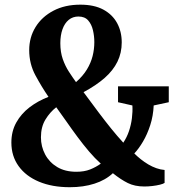

<svg xmlns="http://www.w3.org/2000/svg" viewBox="-20 -772 734 802"><path d="M685 -411.5V-345L622 -331.5Q620 -287.5 607.5 -249Q595 -210.5 577.2 -180.5Q559.5 -150.5 541 -131Q553.5 -118.5 568.2 -106.8Q583 -95 599.5 -85.2Q616 -75.5 633 -69.5Q650 -63.5 667.5 -62V-8Q662 -4 647.8 -0.5Q633.5 3 616.2 5Q599 7 583 7Q543 7 513.8 -7.5Q484.5 -22 451.5 -48.5Q420.5 -19.5 374.5 -4.8Q328.5 10 271.5 10Q198 10 143 -13Q88 -36 57.8 -78Q27.5 -120 27.5 -176.5Q27.5 -223.5 48 -260.2Q68.5 -297 103.5 -323.8Q138.5 -350.5 182.5 -367.5Q154 -409 128 -457.2Q102 -505.5 102 -562.5Q102 -616 128.5 -659Q155 -702 203 -727.2Q251 -752.5 315.5 -752.5Q373.5 -752.5 411.8 -731.8Q450 -711 469.2 -675.5Q488.5 -640 488.5 -595Q488.5 -551 470.5 -514.2Q452.5 -477.5 417.2 -446.5Q382 -415.5 329 -387Q365.5 -337.5 393 -301Q420.5 -264.5 444.5 -234.8Q468.5 -205 495 -176Q510 -198.5 518.8 -224.5Q527.5 -250.5 531 -278Q534.5 -305.5 533 -331.5L473 -345V-411.5ZM232 -591.5Q232 -554.5 242.2 -525.2Q252.5 -496 267.8 -472.5Q283 -449 297.5 -429Q326.5 -454.5 343 -481.8Q359.5 -509 366.8 -537.8Q374 -566.5 374 -596Q374 -621.5 368.2 -646Q362.5 -670.5 348.2 -686.8Q334 -703 307.5 -703Q284 -703 267 -689Q250 -675 241 -649.8Q232 -624.5 232 -591.5ZM299 -54.5Q332 -54.5 356.5 -64.2Q381 -74 401 -88.5Q376.5 -110.5 352 -139.2Q327.5 -168 303.8 -200Q280 -232 257.8 -264Q235.5 -296 215 -324Q189 -304 170 -273Q151 -242 151 -198.5Q151 -160 168.5 -127Q186 -94 219 -74.2Q252 -54.5 299 -54.5Z"/></svg>

Font: Merriweather 24pt SemiCondensed
Style: Bold
Weight: 700
Width: 4
Designer: Eben Sorkin
Foundry: Eben Sorkin
Version: Version 2.100